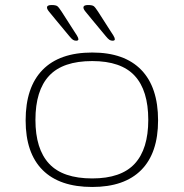

<svg xmlns="http://www.w3.org/2000/svg" viewBox="-20 -738 731 764"><path d="M347 6Q217 6 149.5 -61.5Q82 -129 82 -259Q82 -391 149.5 -460Q217 -529 347 -529Q475 -529 542 -460Q609 -391 609 -259Q609 -129 542 -61.5Q475 6 347 6ZM347 -28Q462 -28 516 -86.5Q570 -145 570 -261Q570 -378 516 -436.5Q462 -495 347 -495Q230 -495 175.5 -436.5Q121 -378 121 -261Q121 -145 175.5 -86.5Q230 -28 347 -28ZM428 -576Q421 -576 415.5 -579.5Q410 -583 401 -594L347 -659Q332 -678 322 -689.5Q312 -701 312 -708Q312 -718 330 -718Q347 -718 353 -713.5Q359 -709 370 -692L420 -614Q425 -607 431 -597Q437 -587 437 -582Q437 -576 428 -576ZM283 -576Q276 -576 270.5 -579.5Q265 -583 256 -594L202 -659Q187 -678 177 -689.5Q167 -701 167 -708Q167 -718 185 -718Q202 -718 208 -713.5Q214 -709 225 -692L275 -614Q280 -607 286 -597Q292 -587 292 -582Q292 -576 283 -576Z"/></svg>

Font: Asap Expanded Thin
Style: Regular
Weight: 100
Width: 7
Designer: Pablo Cosgaya
Foundry: Omnibus-Type
Version: Version 3.001; ttfautohint (v1.8.4.7-5d5b)